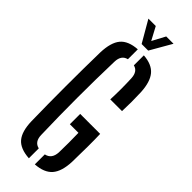

<svg xmlns="http://www.w3.org/2000/svg" viewBox="-314 -983 1013 1013"><g transform="rotate(45 192.5 -476.0)"><path d="M174 6.5Q106 2 76.8 -32.8Q47.5 -67.5 45.5 -141.5Q43 -265.5 43 -398.8Q43 -532 45.5 -654.5Q48 -731 77.5 -766.5Q107 -802 174 -806.5V-732.5Q134.5 -723.5 133 -673.5Q125 -400.5 133 -127Q134 -76.5 174 -67.5ZM258 -517Q261.5 -595.5 258 -673.5Q256 -723 219 -732V-806.5Q282.5 -802 312 -767Q341.5 -732 345.5 -659Q348.5 -588 345.5 -517ZM219 7V-67.5Q261 -76 264 -127Q266 -200.5 264 -273.5H200V-350.5H349Q350.5 -310.5 350.2 -258Q350 -205.5 348.5 -141.5Q345.5 -67.5 315.2 -32.5Q285 2.5 219 7ZM168.5 -840.5 99 -960.5H154L193 -887.5L232 -960.5H286.5L217.5 -840.5Z"/></g></svg>

Font: Big Shoulders Stencil Display SemiBold
Style: Regular
Weight: 600
Designer: Patric King
Foundry: XO Type Co
Version: Version 1.000